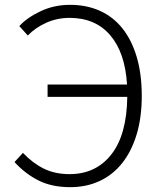

<svg xmlns="http://www.w3.org/2000/svg" viewBox="-20 -762 667 795"><path d="M60 -654Q92 -689 148 -715.5Q204 -742 270 -742Q338 -742 393 -717.5Q448 -693 486.5 -645Q525 -597 546 -526.5Q567 -456 567 -365Q567 -275 545.5 -204.5Q524 -134 485 -85.5Q446 -37 391.5 -12Q337 13 271 13Q195 13 140 -14.5Q85 -42 40 -91L75 -129Q116 -86 162 -63.5Q208 -41 268 -41Q377 -41 441 -122.5Q505 -204 507 -361H177V-412H506Q498 -544 436.5 -616Q375 -688 268 -688Q217 -688 172 -668Q127 -648 95 -615Z"/></svg>

Font: Kinto Sans Light
Style: Regular
Weight: 300
Designer: Authors: Ryoko NISHIZUKA  (kana & ideographs); Paul D. Hunt (Latin, Greek & Cyrillic); Wenlong ZHANG  (bopomofo); Sandol
Foundry: Adobe Systems Incorporated, ookami Inc.
Version: Version 0.001